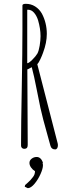

<svg xmlns="http://www.w3.org/2000/svg" viewBox="-20 -780 382 1015"><path d="M271.5 9.8Q278.3 9.8 282.2 3.7Q286.1 -2.4 286.1 -11.7Q286.1 -18.1 284.7 -22.9L177.2 -440.4Q184.1 -447.3 193.4 -467Q202.6 -486.8 207.5 -501Q227.5 -554.2 227.5 -601.1Q227.5 -629.9 220.7 -657.5Q213.9 -685.1 201.2 -708.5Q187.5 -732.4 165.5 -746.1Q143.6 -759.8 116.7 -759.8Q98.6 -759.8 98.6 -751V-622.1Q98.6 -507.8 95.2 -323.7Q91.3 -112.8 91.3 -24.9V-9.8Q91.3 -2.4 96.2 2.2Q101.1 6.8 108.4 6.8Q126.5 6.8 126.5 -13.2V-27.8L124.5 -413.1Q128.9 -414.1 137.7 -419.4L147.9 -424.8Q159.7 -380.9 173.8 -308.1Q190.4 -224.1 193.4 -210.9Q203.1 -164.1 234.4 -53.7Q244.1 -19.5 246.6 -9.8Q251.5 9.8 271.5 9.8ZM126.5 -728.5H128.9Q146 -728.5 159.7 -713.1Q173.3 -697.8 181.2 -673.3Q194.3 -628.4 194.3 -588.9Q194.3 -566.4 189.7 -538.6Q185.1 -510.7 177.7 -497.1Q169.9 -483.4 151.1 -464.6Q132.3 -445.8 124 -445.8V-728Q125.5 -728 126.5 -728.5ZM163.1 190.9Q181.6 168.5 194.3 139.9Q207 111.3 207 94.2Q207 85.4 205.1 82L207 79.1Q195.8 49.8 173.8 49.8Q159.2 49.8 147.5 58.8Q135.7 67.9 135.7 81.1Q135.7 93.3 144 105.2Q152.3 117.2 165 125Q165 134.3 162.1 142.1Q158.2 153.3 140.6 172.4Q134.3 178.7 126 186.5Q117.7 194.3 112.8 198.2L110.8 207L127 214.8Q143.6 214.4 163.1 190.9Z"/></svg>

Font: Amatica SC
Style: Regular
Weight: 400
Version: Version 2.000